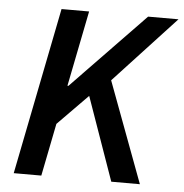

<svg xmlns="http://www.w3.org/2000/svg" viewBox="-49 -701 718 749"><g transform="rotate(5 310.0 -327.0)"><path d="M32 0 162 -654H270L211 -358H215L501 -654H620L379 -394L526 0H414L299 -326L181 -206L140 0Z"/></g></svg>

Font: Source Sans 3 ExtraLight SemiBold
Style: Italic
Weight: 600
Italic angle: -11°
Version: Version 3.052;hotconv 1.1.0;makeotfexe 2.6.0